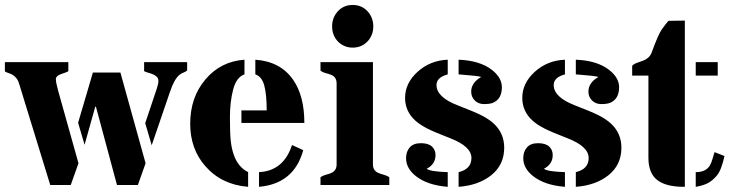

<svg xmlns="http://www.w3.org/2000/svg" viewBox="-42 -739 2915 767"><path d="M240.7 0H158.7L33.7 -406.7Q24.4 -437 -8.3 -447.3Q-16.1 -449.7 -22.5 -453.6V-490.7H231V-454.6Q225.1 -450.7 216.6 -448.2Q208 -445.8 200.2 -442.4Q181.2 -435.1 181.2 -423.3Q181.2 -409.2 189.9 -377.9L271.5 -86.9ZM270 -248.5 329.1 -449.2H439L539.6 -86.9L508.8 0H425.3L341.3 -312.5H338.4L295.9 -160.6ZM538.1 -247.1 584.5 -385.3Q590.8 -404.8 590.8 -415.3Q590.8 -425.8 585 -431.6Q579.1 -437.5 570.6 -441.4Q562 -445.3 552 -448Q542 -450.7 533.7 -454.6V-490.7H705.6V-457.5Q698.7 -451.7 691.2 -449.2Q683.6 -446.8 674.8 -439.9Q654.3 -423.3 637.2 -372.6L564 -158.7Z M992.7 -51.3Q1090.8 -56.2 1124.5 -159.7L1169.4 -139.2Q1132.8 -4.9 992.7 7.3ZM978 -500.5Q1078.6 -493.2 1128.9 -420.4Q1173.8 -356 1173.8 -248H922.4V-297.9H1023.4Q1023.4 -360.4 1013.9 -396.7Q1004.4 -433.1 978 -441.9ZM949.2 7.3Q843.3 -1 778.3 -75.2Q717.8 -144 717.8 -244.6Q717.8 -350.1 778.8 -421.9Q839.4 -493.7 934.6 -500.5V-441.9Q902.3 -430.7 889.4 -381.3Q876.5 -332 876.5 -270.3Q876.5 -208.5 879.6 -178Q882.8 -147.5 891.1 -123Q908.2 -71.8 949.2 -51.3Z M1447.8 -82Q1447.8 -56.6 1471.2 -47.4Q1481 -43.5 1492.2 -40.5Q1503.4 -37.6 1513.2 -31.2V0H1238.3V-31.2Q1247.6 -37.6 1258.8 -40.5Q1270 -43.5 1279.8 -47.4Q1302.7 -56.6 1302.7 -82V-405.8Q1302.7 -432.1 1279.8 -440.4Q1270 -444.3 1258.8 -447Q1247.6 -449.7 1238.3 -456.5V-490.7H1447.8ZM1366.7 -548.8Q1348.1 -548.8 1333 -555.7Q1317.9 -562.5 1307.1 -574.2Q1284.7 -598.6 1284.7 -633.8Q1284.7 -668 1307.1 -693.4Q1330.6 -719.2 1366.7 -719.2Q1403.3 -719.2 1426.8 -693.4Q1449.2 -668 1449.2 -633.8Q1449.2 -598.6 1426.8 -574.2Q1403.3 -548.8 1366.7 -548.8Z M1746.6 -441.9Q1701.7 -429.7 1701.7 -399.4Q1701.7 -350.6 1787.1 -317.9Q1854.5 -292 1882.6 -277.6Q1910.6 -263.2 1929.7 -246.1Q1972.2 -207 1972.2 -148.9Q1972.2 -80.1 1919.9 -38.6Q1869.1 1.5 1790 7.3V-51.3Q1841.3 -63.5 1841.3 -107.9Q1841.3 -153.8 1757.3 -186.5Q1691.4 -211.9 1663.8 -226.1Q1636.2 -240.2 1617.7 -256.8Q1576.2 -293.9 1576.2 -348.1Q1576.2 -406.7 1626 -452.1Q1676.3 -497.6 1746.6 -500.5ZM1880.4 -431.6Q1869.6 -436 1790 -441.9V-500.5Q1875 -497.1 1922.9 -460Q1962.9 -428.7 1962.9 -390.6Q1962.9 -343.3 1926.8 -328.1Q1914.1 -323.2 1891.6 -323.2Q1869.1 -323.2 1854.7 -337.6Q1840.3 -352.1 1840.3 -373Q1840.3 -408.7 1880.4 -431.6ZM1662.6 -64.9Q1675.3 -53.7 1746.6 -51.3V7.3Q1665.5 1 1619.1 -35.6Q1580.1 -66.9 1580.1 -106.9Q1580.1 -133.3 1594.7 -150.1Q1609.4 -167 1639.2 -167Q1668.9 -167 1683.3 -153.8Q1697.8 -140.6 1697.8 -119.6Q1697.8 -83 1662.6 -64.9Z M2214.8 -441.9Q2169.9 -429.7 2169.9 -399.4Q2169.9 -350.6 2255.4 -317.9Q2322.8 -292 2350.8 -277.6Q2378.9 -263.2 2397.9 -246.1Q2440.4 -207 2440.4 -148.9Q2440.4 -80.1 2388.2 -38.6Q2337.4 1.5 2258.3 7.3V-51.3Q2309.6 -63.5 2309.6 -107.9Q2309.6 -153.8 2225.6 -186.5Q2159.7 -211.9 2132.1 -226.1Q2104.5 -240.2 2085.9 -256.8Q2044.4 -293.9 2044.4 -348.1Q2044.4 -406.7 2094.2 -452.1Q2144.5 -497.6 2214.8 -500.5ZM2348.6 -431.6Q2337.9 -436 2258.3 -441.9V-500.5Q2343.3 -497.1 2391.1 -460Q2431.2 -428.7 2431.2 -390.6Q2431.2 -343.3 2395 -328.1Q2382.3 -323.2 2359.9 -323.2Q2337.4 -323.2 2323 -337.6Q2308.6 -352.1 2308.6 -373Q2308.6 -408.7 2348.6 -431.6ZM2130.9 -64.9Q2143.6 -53.7 2214.8 -51.3V7.3Q2133.8 1 2087.4 -35.6Q2048.3 -66.9 2048.3 -106.9Q2048.3 -133.3 2063 -150.1Q2077.6 -167 2107.4 -167Q2137.2 -167 2151.6 -153.8Q2166 -140.6 2166 -119.6Q2166 -83 2130.9 -64.9Z M2693.8 -656.7V7.3H2689.9Q2618.2 7.3 2583.3 -20Q2548.3 -47.4 2548.3 -108.9V-437H2483.4V-476.1Q2490.7 -483.9 2502.2 -487.8Q2513.7 -491.7 2525.4 -496.1Q2554.2 -506.8 2562 -531.2Q2587.9 -602.5 2602.5 -622.8Q2617.2 -643.1 2628.4 -655.8ZM2737.3 -51.3Q2776.9 -51.3 2793 -76.7Q2799.8 -87.9 2803.7 -102.3Q2807.6 -116.7 2812.5 -131.3L2852.1 -115.7Q2839.8 -59.1 2821.8 -37.8Q2803.7 -16.6 2784.4 -6.8Q2765.1 2.9 2737.3 7.3ZM2737.3 -490.7H2825.2V-437H2737.3Z"/></svg>

Font: Stardos Stencil
Style: Bold
Weight: 700
Designer: vernon adams
Foundry: vernon adams
Version: Version 1.000